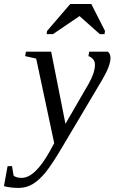

<svg xmlns="http://www.w3.org/2000/svg" viewBox="-103 -715 568 951"><path d="M25.4 -459H150.4L221.2 -101.6L335.9 -299.8Q367.2 -354.5 367.2 -394Q367.2 -412.1 356.9 -422.9Q346.7 -433.6 335 -437L338.9 -459H431.6Q444.3 -447.8 444.3 -428.2Q444.3 -389.6 403.8 -320.8L210.4 4.9Q154.8 99.6 122.3 139.2Q89.8 178.7 58.1 197.3Q26.4 215.8 -10.7 215.8Q-50.3 215.8 -83.5 207L-65.4 107.9H-43.5L-35.6 154.8Q-23.4 166 4.4 166Q70.3 166 143.6 34.2L165.5 -5.9L76.2 -424.8L21.5 -437ZM127.9 -545.9 130.4 -562 245.1 -695.3H349.1L417 -562L414.6 -545.9H391.6L291 -635.3L159.2 -545.9Z"/></svg>

Font: Tinos
Style: Italic
Weight: 400
Italic angle: -16.333°
Designer: Steve Matteson
Foundry: Monotype Imaging Inc.
Version: Version 1.32